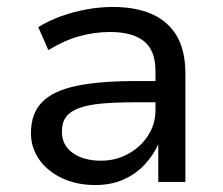

<svg xmlns="http://www.w3.org/2000/svg" viewBox="-20 -523 641 552"><path d="M254 9Q201 9 159 -10.5Q117 -30 93 -64Q69 -98 69 -140Q69 -197 101 -229.5Q133 -262 199.5 -276Q266 -290 370 -290H441V-229H374Q316 -229 275 -225.5Q234 -222 208 -212.5Q182 -203 170 -187Q158 -171 158 -145Q158 -105 189.5 -83Q221 -61 270 -61Q313 -61 348.5 -80.5Q384 -100 405.5 -133Q427 -166 427 -206V-319Q427 -378 394 -404.5Q361 -431 296 -431Q252 -431 208.5 -419Q165 -407 119 -379L90 -445Q121 -464 156 -476.5Q191 -489 229 -496Q267 -503 305 -503Q369 -503 415.5 -483Q462 -463 487.5 -421Q513 -379 513 -311V0H435V-108Q421 -77 396 -50Q371 -23 335.5 -7Q300 9 254 9Z"/></svg>

Font: Nunito Sans 8pt
Style: Regular
Weight: 400
Version: Version 3.101;gftools[0.9.27]